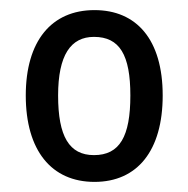

<svg xmlns="http://www.w3.org/2000/svg" viewBox="-20 -742 373 380"><path d="M302 -553C302 -664 250 -722 167 -722C82 -722 31 -661 31 -553C31 -444 82 -382 167 -382C252 -382 302 -444 302 -553ZM95 -553C95 -633 120 -669 166 -669C217 -669 238 -633 238 -553C238 -472 217 -435 166 -435C117 -435 95 -472 95 -553Z"/></svg>

Font: Noto Sans Gujarati UI Condensed
Style: Regular
Weight: 400
Width: 3
Designer: Jelle Bosma - Monotype Design Team, Universal Thirst
Foundry: Monotype Imaging Inc.
Version: Version 2.106